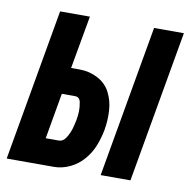

<svg xmlns="http://www.w3.org/2000/svg" viewBox="-95 -595 660 660"><g transform="rotate(10 235.0 -265.0)"><path d="M-30 0 63 -530H167L134 -345H164Q198 -345 227.5 -329.5Q257 -314 271.5 -285.5Q286 -257 288 -223Q290 -189 284 -155Q279 -128 268.5 -100.5Q258 -73 238 -49.5Q218 -26 190.5 -13Q163 0 135 0ZM298 0 391 -530H495L402 0ZM90 -92H135Q151 -92 161 -108.5Q171 -125 175.5 -140.5Q180 -156 183 -171.5Q186 -187 186.5 -202.5Q187 -218 183.5 -235Q180 -252 164 -252H118Z"/></g></svg>

Font: Iosevka SS08
Style: Bold Italic
Weight: 700
Italic angle: -10°
Monospace: yes
Designer: Belleve Invis
Foundry: Belleve Invis
Version: 2.1.0; ttfautohint (v1.8.2)